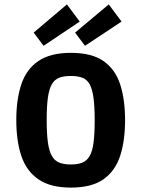

<svg xmlns="http://www.w3.org/2000/svg" viewBox="-20 -839 642 872"><path d="M302 13Q209 13 154.5 -24.5Q100 -62 77 -130.5Q54 -199 54 -294Q54 -388 77 -456.5Q100 -525 154.5 -562Q209 -599 302 -599Q396 -599 449.5 -562Q503 -525 525.5 -456.5Q548 -388 548 -293Q548 -199 525.5 -130.5Q503 -62 449.5 -24.5Q396 13 302 13ZM302 -92Q333 -92 354 -100.5Q375 -109 387.5 -131Q400 -153 405 -192.5Q410 -232 410 -294Q410 -356 404.5 -395.5Q399 -435 387 -456.5Q375 -478 354 -486Q333 -494 302 -494Q270 -494 249 -486Q228 -478 215.5 -456.5Q203 -435 197.5 -395.5Q192 -356 192 -294Q192 -232 197.5 -192.5Q203 -153 215.5 -131Q228 -109 249 -100.5Q270 -92 302 -92ZM178 -631 133 -691 284 -819 342 -741ZM366 -631 321 -691 474 -819 532 -741Z"/></svg>

Font: Ruda ExtraBold
Style: Regular
Weight: 800
Designer: Mariela Monsalve and Angelina Sanchez
Foundry: Mariela Monsalve and Angelina Sanchez
Version: Version 2.000